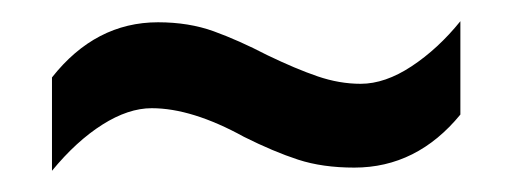

<svg xmlns="http://www.w3.org/2000/svg" viewBox="-20 -443 483 181"><path d="M210 -314Q161 -341 123 -341Q101 -341 76.5 -325.5Q52 -310 29 -282V-370Q70 -422 129 -422Q158 -422 181.5 -413.5Q205 -405 232 -391Q259 -378 279.5 -371Q300 -364 320 -364Q343 -364 368 -380.5Q393 -397 414 -423V-335Q373 -285 314 -285Q284 -285 261 -292.5Q238 -300 210 -314Z"/></svg>

Font: Noto Sans ExtraCondensed Medium
Style: Regular
Weight: 500
Width: 2
Designer: Monotype Design Team
Foundry: Monotype Imaging Inc.
Version: Version 2.013; ttfautohint (v1.8.4.7-5d5b)